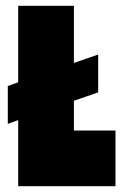

<svg xmlns="http://www.w3.org/2000/svg" viewBox="-20 -645 429 665"><path d="M380 0V-193H236V-296L320 -325V-456L236 -427V-625H43V-360L7 -347V-216L43 -229V0Z"/></svg>

Font: Blinker Headline
Style: Regular
Weight: 900
Width: 4
Designer: Juergen Huber
Foundry: supertype
Version: Version 1.015;PS 1.15;hotconv 1.0.88;makeotf.lib2.5.647800